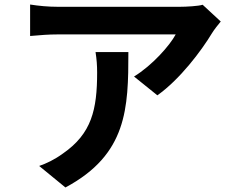

<svg xmlns="http://www.w3.org/2000/svg" viewBox="-20 -772 1040 848"><path d="M402 -542C407 -510 409 -483 409 -452C409 -288 385 -182 258 -94C221 -67 185 -50 153 -39L269 56C542 -90 547 -294 547 -542ZM875 -751C857 -745 802 -742 774 -742H235C193 -742 151 -746 113 -752V-613C160 -617 193 -620 235 -620H756C730 -571 652 -483 572 -434L675 -351C774 -421 869 -547 916 -625C925 -640 944 -664 955 -677Z"/></svg>

Font: Noto Sans CJK KR Bold
Style: Regular
Weight: 700
Designer: Ryoko NISHIZUKA (kana & ideographs); Paul D. Hunt (Latin, Greek & Cyrillic); Wenlong ZHANG (bopomofo); Sandoll Communica
Foundry: Adobe Systems Incorporated
Version: Version 1.004;PS 1.004;hotconv 1.0.82;makeotf.lib2.5.63406